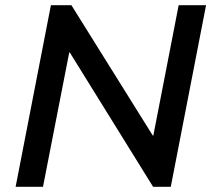

<svg xmlns="http://www.w3.org/2000/svg" viewBox="-20 -720 816 740"><path d="M40.2 0 176.2 -700H255.2L568.9 -197.4H570.9L668.6 -700H774.2L638.2 0H570.1L249.1 -517.5H246.8L145.7 0Z"/></svg>

Font: REM Medium
Style: Italic
Weight: 500
Italic angle: -11°
Designer: Octavio Pardo
Foundry: Ashler Design
Version: Version 1.005;gftools[0.9.28]